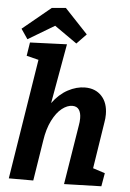

<svg xmlns="http://www.w3.org/2000/svg" viewBox="-64 -1028 728 1079"><g transform="rotate(5 300.5 -488.5)"><path d="M494 -98 562 -76 549 -1 339 5 393 -330Q397 -350 397 -371Q397 -402 385 -419.5Q373 -437 348 -437Q319 -437 289 -413.5Q259 -390 235 -342.5Q211 -295 201 -227L165 0H27L135 -678L67 -695L79 -771L287 -779L227 -442Q265 -494 313.5 -520Q362 -546 410 -546Q469 -546 504 -508Q539 -470 539 -405Q539 -382 535 -361ZM263 -982 393 -844 339 -788 212 -877 63 -788 25 -844 184 -975Z"/></g></svg>

Font: Bitter Pro
Style: Bold Italic
Weight: 700
Italic angle: -9°
Designer: Sol Matas, and Bitter project Authors
Foundry: Sol Matas
Version: Version 1.010